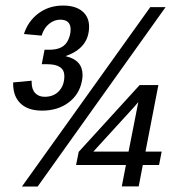

<svg xmlns="http://www.w3.org/2000/svg" viewBox="-20 -685 640 705"><path d="M134.3 -278.8Q83.5 -278.8 55.9 -304.7Q28.3 -330.6 28.3 -377.4V-382.3L96.2 -388.7V-383.3Q96.2 -356.9 109.1 -343.3Q122.1 -329.6 144 -329.6Q177.2 -329.6 196.8 -350.8Q216.3 -372.1 216.3 -405.8Q216.3 -449.2 153.3 -449.2H133.3L143.6 -502.4H161.6Q187.5 -502.4 204.6 -511Q221.7 -519.5 230.5 -538.6Q239.3 -557.6 239.3 -576.7Q239.3 -612.8 201.2 -612.8Q179.2 -612.8 160.2 -597.4Q141.1 -582 132.8 -554.2L67.9 -560.1Q83 -607.4 121.3 -636Q159.7 -664.6 211.4 -664.6Q256.8 -664.6 282 -643.8Q307.1 -623 307.1 -587.4Q307.1 -509.3 222.2 -479.5L221.7 -478.5Q283.2 -464.4 283.2 -409.2Q283.2 -399.9 280.8 -387.7Q271.5 -338.4 231.9 -308.6Q192.4 -278.8 134.3 -278.8ZM118.2 0H60.5L531.7 -658.7H587.9ZM504.4 -79.1 489.3 -0.5H427.2L442.4 -79.1H259.3L269 -127.4L492.7 -372.6H561.5L514.2 -128.4H573.7L564 -79.1ZM487.8 -310.1Q482.9 -304.2 472.2 -292Q461.4 -279.8 322.8 -128.4H452.1Z"/></svg>

Font: Liberation Mono
Style: Italic
Weight: 400
Italic angle: -12°
Monospace: yes
Designer: Steve Matteson
Foundry: Ascender Corporation
Version: Version 2.1.5